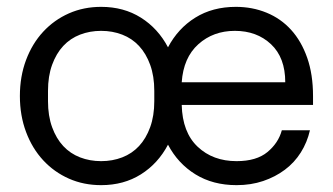

<svg xmlns="http://www.w3.org/2000/svg" viewBox="-20 -530 972 560"><path d="M275 10Q224 10 181 -9Q138 -28 106 -62.5Q74 -97 56 -145Q38 -193 38 -250Q38 -307 56 -355Q74 -403 106 -437.5Q138 -472 181 -491Q224 -510 275 -510Q341 -510 391 -478.5Q441 -447 470 -392Q499 -447 549.5 -478.5Q600 -510 668 -510Q716 -510 757.5 -493Q799 -476 829 -443Q859 -410 876 -361.5Q893 -313 893 -250V-224H510Q512 -144 556.5 -102Q601 -60 670 -60Q728 -60 760 -86.5Q792 -113 802 -150H884Q876 -115 857.5 -85.5Q839 -56 811 -35Q783 -14 747.5 -2Q712 10 670 10Q601 10 550 -21.5Q499 -53 470 -108Q441 -53 391 -21.5Q341 10 275 10ZM120 -235Q120 -192 132 -159Q144 -126 164.5 -104Q185 -82 213.5 -71Q242 -60 275 -60Q308 -60 336.5 -71Q365 -82 385.5 -104Q406 -126 418 -159Q430 -192 430 -235V-265Q430 -308 418 -341Q406 -374 385.5 -396Q365 -418 336.5 -429Q308 -440 275 -440Q242 -440 213.5 -429Q185 -418 164.5 -396Q144 -374 132 -341Q120 -308 120 -265ZM812 -290Q812 -362 770.5 -401Q729 -440 665 -440Q602 -440 558.5 -401Q515 -362 510 -290Z"/></svg>

Font: CyStack Display
Style: Regular
Weight: 400
Designer: Weizhong Zhang
Foundry: 本地遙控
Version: Version 1.000;Glyphs 3.1.2 (3151)